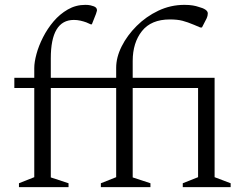

<svg xmlns="http://www.w3.org/2000/svg" viewBox="-20 -770 1023 790"><path d="M58 0V-16L121 -41V-408H39V-450H121V-490Q121 -514 130 -547.5Q139 -581 157 -616.5Q175 -652 200.5 -682Q226 -712 259 -731Q292 -750 331 -750Q344 -750 352.5 -748Q361 -746 366 -744Q379 -739 379 -728Q379 -725 377.5 -721.5Q376 -718 375 -713L358 -670H353L335 -678Q324 -682 311 -685Q298 -688 284 -688Q189 -688 189 -530V-450H458V-491Q458 -534 480.5 -579Q503 -624 542 -663Q581 -702 631.5 -726Q682 -750 739 -750Q759 -750 773.5 -747.5Q788 -745 796 -742Q835 -732 835 -715Q835 -711 834 -706Q833 -701 830 -694L811 -657H804L778 -668Q752 -679 731 -684.5Q710 -690 679 -690Q602 -690 564 -642Q526 -594 526 -519V-450H863V-41L929 -16V0H732V-16L795 -41V-408H526V-40L599 -16V0H395V-16L458 -41V-408H189V-40L262 -16V0Z"/></svg>

Font: Spectral Light
Style: Regular
Weight: 300
Designer: Jean-Baptiste Levee
Foundry: Production Type
Version: Version 2.001